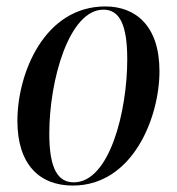

<svg xmlns="http://www.w3.org/2000/svg" viewBox="-20 -566 548 596"><path d="M206 10C392 10 475 -201 475 -345C475 -487 400 -546 307 -546C118 -546 34 -339 34 -191C34 -55 103 10 206 10ZM209 0C161 0 133 -40 133 -151C133 -319 195 -536 301 -536C351 -536 375 -490 375 -382C375 -220 320 0 209 0Z"/></svg>

Font: Noto Serif Display Condensed Medium
Style: Italic
Weight: 500
Width: 3
Italic angle: -12°
Designer: Monotype Design Team
Foundry: Monotype Imaging Inc.
Version: Version 2.009